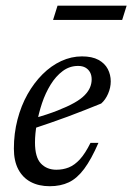

<svg xmlns="http://www.w3.org/2000/svg" viewBox="-20 -634 458 664"><path d="M250 -406Q220.5 -406 196.8 -388.2Q173 -370.5 155 -341.2Q137 -312 125.2 -276.8Q113.5 -241.5 107.2 -206Q101 -170.5 101 -141.5Q101 -90 121.5 -68.5Q142 -47 175 -47Q198 -47 218 -55Q238 -63 256.5 -83.2Q275 -103.5 293 -140H320.5Q295.5 -82.5 271 -49.8Q246.5 -17 218 -3.5Q189.5 10 152 10Q114 10 86.2 -4.8Q58.5 -19.5 43.2 -48.5Q28 -77.5 28 -120Q28 -172.5 40.5 -220.5Q53 -268.5 75.2 -308Q97.5 -347.5 127 -377Q156.5 -406.5 191.5 -422.8Q226.5 -439 263.5 -439Q298.5 -439 320.5 -427Q342.5 -415 352.8 -395.2Q363 -375.5 363 -352.5Q363 -331 353.8 -309.8Q344.5 -288.5 330 -276Q301.5 -264.5 272.5 -253Q243.5 -241.5 213.8 -230.5Q184 -219.5 154.2 -209.2Q124.5 -199 94.5 -189L96 -224.5Q144.5 -238 179.2 -251.8Q214 -265.5 237 -278.5Q260 -291.5 273 -305Q286 -318.5 291.5 -332Q297 -345.5 297 -359.5Q297 -373.5 291.5 -383.8Q286 -394 275.8 -400Q265.5 -406 250 -406ZM163.5 -565 179 -614.5H418L402.5 -565Z"/></svg>

Font: Newsreader 20pt
Style: Italic
Weight: 400
Italic angle: -17°
Version: Version 1.003